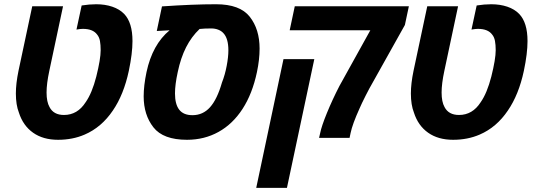

<svg xmlns="http://www.w3.org/2000/svg" viewBox="-20 -662 2577 922"><path d="M70.8 -121.1Q56.2 -158.2 56.2 -213.4Q56.2 -260.7 68.8 -321.8L134.8 -631.8H282.7L216.8 -321.8Q203.6 -260.3 203.6 -217.8Q203.6 -172.9 217.8 -147.9Q237.3 -109.9 287.1 -109.9Q352.1 -109.9 391.1 -170.9Q421.9 -214.4 442.4 -294.4Q463.4 -378.4 463.4 -420.9Q463.4 -446.8 460 -465.3Q456.5 -483.9 446.3 -496.1Q426.3 -523.4 377.9 -523.4Q366.2 -523.4 347.2 -520L372.1 -635.7Q408.7 -641.6 441.9 -641.6Q484.4 -641.6 519 -629.9Q553.7 -618.2 576.2 -595.2Q616.2 -553.7 616.2 -464.8Q616.2 -405.3 598.6 -321.8Q574.2 -207.5 522 -131.3Q467.3 -50.3 386.2 -15.6Q328.6 9.3 258.8 9.3Q187 9.3 138.9 -24.7Q90.8 -58.6 70.8 -121.1Z M669.9 -199.2Q669.9 -250.5 683.6 -315.9Q711.9 -448.2 794.4 -516.6L732.9 -513.2L757.8 -631.3Q906.7 -641.6 1017.6 -641.6Q1132.3 -641.6 1179.4 -581.5Q1226.6 -521.5 1226.6 -428.7Q1226.6 -376 1213.9 -315.9Q1191.9 -211.9 1144.8 -139.2Q1097.7 -66.4 1029.5 -28.6Q961.4 9.3 877.9 9.3Q763.7 9.3 716.8 -50.5Q669.9 -110.4 669.9 -199.2ZM1045.9 -265.6Q1060.5 -302.7 1068.6 -345.7Q1076.7 -388.7 1076.7 -420.4Q1076.7 -477.5 1052.7 -502.9Q1043 -513.7 1027.8 -519.5Q1012.7 -525.4 994.1 -525.4Q960.4 -525.4 938.5 -522.9Q899.4 -485.8 873.5 -434.8Q847.7 -383.8 833.5 -315.9Q820.3 -255.4 820.3 -213.4Q820.3 -161.1 840.8 -135Q861.3 -108.9 904.3 -108.9Q954.6 -108.9 988.8 -147.2Q1022.9 -185.5 1045.9 -265.6Z M1517.6 -23.4Q1523.9 -55.7 1549.8 -119.1Q1575.7 -182.6 1609.9 -249L1619.1 -265.6L1758.3 -516.6H1371.1L1395.5 -631.8H1943.4L1924.3 -542L1768.1 -262.7Q1755.9 -242.2 1735.8 -202.6Q1715.8 -163.1 1706.5 -141.1Q1672.4 -65.9 1663.6 -23.4L1658.7 0H1512.2ZM1341.3 -377.9H1489.3L1357.9 240.2H1210.4Z M1967.8 -121.1Q1953.1 -158.2 1953.1 -213.4Q1953.1 -260.7 1965.8 -321.8L2031.7 -631.8H2179.7L2113.8 -321.8Q2100.6 -260.3 2100.6 -217.8Q2100.6 -172.9 2114.7 -147.9Q2134.3 -109.9 2184.1 -109.9Q2249 -109.9 2288.1 -170.9Q2318.8 -214.4 2339.4 -294.4Q2360.4 -378.4 2360.4 -420.9Q2360.4 -446.8 2356.9 -465.3Q2353.5 -483.9 2343.3 -496.1Q2323.2 -523.4 2274.9 -523.4Q2263.2 -523.4 2244.1 -520L2269 -635.7Q2305.7 -641.6 2338.9 -641.6Q2381.3 -641.6 2416 -629.9Q2450.7 -618.2 2473.1 -595.2Q2513.2 -553.7 2513.2 -464.8Q2513.2 -405.3 2495.6 -321.8Q2471.2 -207.5 2418.9 -131.3Q2364.3 -50.3 2283.2 -15.6Q2225.6 9.3 2155.8 9.3Q2084 9.3 2035.9 -24.7Q1987.8 -58.6 1967.8 -121.1Z"/></svg>

Font: Viking Open Sans
Style: Bold Italic
Weight: 700
Italic angle: -12°
Foundry: Ascender Corporation
Version: Version 2.000